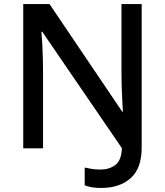

<svg xmlns="http://www.w3.org/2000/svg" viewBox="-20 -734 816 950"><path d="M481 196Q454 196 434 192.5Q414 189 399 183V95Q416 99 435.5 102Q455 105 477 105Q520 105 550.5 82.5Q581 60 583 -1L189 -577H185Q187 -555 189 -519.5Q191 -484 192 -445Q193 -406 193 -372V0H95V-714H225L585 -181H588Q587 -204 585 -238Q583 -272 582 -309.5Q581 -347 581 -380V-714H681V-4Q681 99 626.5 147.5Q572 196 481 196Z"/></svg>

Font: Noto Sans Medium
Style: Regular
Weight: 500
Designer: Monotype Design Team
Foundry: Monotype Imaging Inc.
Version: Version 2.007